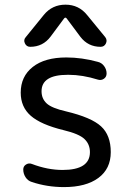

<svg xmlns="http://www.w3.org/2000/svg" viewBox="-20 -800 539 810"><path d="M423.8 -643.6Q433.6 -630.9 426.8 -616.7Q419.9 -602.5 404.3 -602.5Q351.6 -602.5 319.3 -644.5L261.7 -721.7Q255.9 -729.5 250 -721.7L193.4 -645.5Q161.1 -602.5 107.4 -602.5Q91.8 -602.5 85 -617.2Q78.1 -631.8 88.9 -643.6L165 -737.3Q200.2 -780.3 256.3 -780.3Q312.5 -780.3 347.7 -736.3ZM244.1 -83Q359.4 -83 359.4 -158.2Q359.4 -191.4 336.4 -213.4Q313.5 -235.4 248 -251Q152.3 -274.4 109.9 -311.5Q67.4 -348.6 67.4 -409.2Q67.4 -477.5 118.2 -517.6Q168.9 -557.6 259.8 -557.6Q325.2 -557.6 392.6 -539.1Q409.2 -535.2 419.4 -521Q429.7 -506.8 429.7 -490.2Q429.7 -475.6 418.5 -467.8Q407.2 -460 393.6 -463.9Q328.1 -484.4 269.5 -484.4Q267.6 -484.4 265.6 -484.4Q155.3 -484.4 155.3 -415Q155.3 -383.8 176.8 -363.8Q198.2 -343.8 258.8 -330.1Q365.2 -304.7 406.2 -267.1Q447.3 -229.5 447.3 -158.2Q447.3 -87.9 395 -49.3Q342.8 -10.7 250 -10.7Q178.7 -10.7 114.3 -32.2Q97.7 -37.1 87.9 -52.2Q78.1 -67.4 78.1 -85Q78.1 -98.6 89.8 -106Q101.6 -113.3 114.3 -108.4Q180.7 -83 244.1 -83Z"/></svg>

Font: Gen Jyuu GothicX Regular
Style: Regular
Weight: 400
Designer: [Source Han Sans]
Ryoko NISHIZUKA  (kana & ideographs); Paul D. Hunt (Latin, Greek & Cyrillic); Wenlong ZHANG  (bopomofo
Version: Version 1.002.20150607